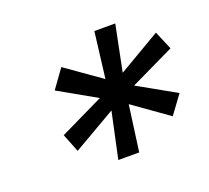

<svg xmlns="http://www.w3.org/2000/svg" viewBox="-80 -827 662 607"><g transform="rotate(-20 250.5 -523.5)"><path d="M222.2 -318.4 255.4 -473.1 111.3 -389.6 86.9 -451.2 234.4 -522.5 108.4 -593.8 153.3 -656.2 271.5 -572.8 290.5 -727.5H360.8L329.6 -572.8L471.7 -656.2L498 -593.8L349.6 -522.5L476.6 -451.2L431.2 -389.6L313.5 -473.1L292.5 -318.4Z"/></g></svg>

Font: Adwaita Sans
Style: Italic
Weight: 400
Italic angle: -9.39999°
Designer: Rasmus Andersson
Foundry: rsms
Version: Version 4.001;git-9221beed3